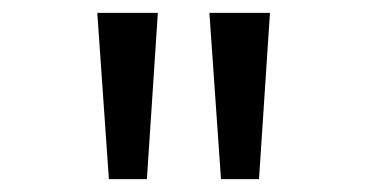

<svg xmlns="http://www.w3.org/2000/svg" viewBox="-20 -734 570 298"><path d="M323 -456H382L399 -714H305ZM149 -456H208L225 -714H131Z"/></svg>

Font: Noto Sans Mono Condensed
Style: Regular
Weight: 400
Width: 3
Designer: Monotype Design Team
Foundry: Monotype Imaging Inc.
Version: Version 2.014